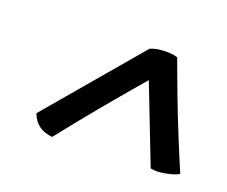

<svg xmlns="http://www.w3.org/2000/svg" viewBox="-66 -797 605 511"><g transform="rotate(20 237.0 -541.5)"><path d="M283 -692Q298 -699 321 -700Q344 -701 360 -696Q375 -655 394.5 -603.5Q414 -552 435 -500.5Q456 -449 474 -407Q463 -400 437.5 -395Q412 -390 395 -394L310 -613Q260 -555 210 -494.5Q160 -434 120 -383Q74 -387 59 -428Z"/></g></svg>

Font: Vollkorn Black
Style: Italic
Weight: 900
Italic angle: -11°
Designer: Friedrich Althausen
Foundry: Friedrich Althausen
Version: Version 5.000; ttfautohint (v1.8.3)